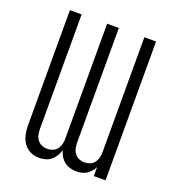

<svg xmlns="http://www.w3.org/2000/svg" viewBox="-135 -841 869 955"><g transform="rotate(20 300.0 -363.5)"><path d="M179 8Q162 8 146.5 3.5Q131 -1 118 -10.5Q105 -20 95.5 -33.5Q86 -47 81 -62.5Q76 -78 74 -94.5Q72 -111 72 -127V-735H134V-127Q134 -112 137.5 -97.5Q141 -83 150 -71Q159 -59 173 -53.5Q187 -48 202 -48Q216 -48 230 -53.5Q244 -59 253 -71Q262 -83 265.5 -97.5Q269 -112 269 -127V-735H331V-127Q331 -112 334.5 -97.5Q338 -83 347 -71Q356 -59 370 -53.5Q384 -48 398 -48Q413 -48 427 -53.5Q441 -59 450 -71Q459 -83 462.5 -97.5Q466 -112 466 -127V-735H528V0H466V-48Q460 -35 450.5 -24Q441 -13 429 -5.5Q417 2 403.5 5Q390 8 376 8Q359 8 342.5 3.5Q326 -1 312.5 -11.5Q299 -22 290 -36.5Q281 -51 277 -68Q272 -52 263 -37Q254 -22 241 -11.5Q228 -1 211.5 3.5Q195 8 179 8Z"/></g></svg>

Font: Iosevka Light Extended
Style: Regular
Weight: 300
Width: 7
Monospace: yes
Designer: Belleve Invis
Foundry: Belleve Invis
Version: Version 32.5.0; ttfautohint (v1.8.4)